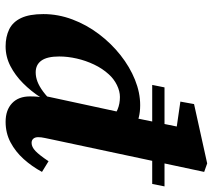

<svg xmlns="http://www.w3.org/2000/svg" viewBox="-58 -704 777 702"><g transform="rotate(90 331.0 -353.5)"><path d="M150 15Q115 15 88 2Q61 -11 46.5 -41.5Q32 -72 32 -123Q32 -177 51.5 -229Q71 -281 105 -326Q139 -371 182 -405Q225 -439 272 -458Q319 -477 365 -477Q390 -477 409.5 -472Q429 -467 446.5 -456.5Q464 -446 481 -430L424 -365Q401 -386 380.5 -394.5Q360 -403 335 -403Q314 -403 291.5 -392Q269 -381 252 -362Q231 -339 216.5 -308.5Q202 -278 194.5 -245Q187 -212 187 -181Q187 -137 202 -116Q217 -95 245 -95Q262 -95 279 -101.5Q296 -108 315 -122Q334 -136 355 -158L362 -112H336Q314 -78 285 -49Q256 -20 222 -2.5Q188 15 150 15ZM291 -521 300 -566H662L653 -521ZM426 15Q383 15 358 -8.5Q333 -32 333 -74Q333 -89 334 -101Q335 -113 339 -129L333 -136L398 -437L410 -449L449 -640L490 -604L352 -624L361 -674L578 -722L609 -711L492 -162Q488 -142 485 -128.5Q482 -115 482 -104Q482 -93 487.5 -86.5Q493 -80 503 -80Q518 -80 533 -94.5Q548 -109 570 -142L609 -118Q589 -81 562 -51Q535 -21 501 -3Q467 15 426 15Z"/></g></svg>

Font: Source Serif 4
Style: Bold Italic
Weight: 700
Italic angle: -12°
Designer: Frank Grießhammer
Foundry: Adobe Systems Incorporated
Version: Version 4.004;hotconv 1.0.116;makeotfexe 2.5.65601